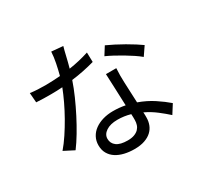

<svg xmlns="http://www.w3.org/2000/svg" viewBox="-172 -1020 1343 1286"><g transform="rotate(-30 500.0 -376.5)"><path d="M883 -458Q863 -475 834.5 -494Q806 -513 775 -531.5Q744 -550 713 -566.5Q682 -583 657 -594L696 -656Q723 -644 756 -627Q789 -610 821.5 -591.5Q854 -573 882 -555Q910 -537 928 -524ZM570 -600Q531 -589 485.5 -579.5Q440 -570 391 -564Q373 -511 348 -454.5Q323 -398 294.5 -342.5Q266 -287 235.5 -236Q205 -185 175 -145L97 -185Q128 -221 158.5 -267Q189 -313 217 -362.5Q245 -412 268.5 -461.5Q292 -511 309 -555Q265 -552 222 -552Q194 -552 164.5 -552.5Q135 -553 107 -555L101 -630Q129 -626 160 -624.5Q191 -623 223 -623Q249 -623 276.5 -624.5Q304 -626 333 -628Q344 -670 353 -714.5Q362 -759 364 -799L453 -791Q445 -764 435.5 -722.5Q426 -681 414 -638Q494 -650 568 -674ZM620 -121Q620 -131 620 -142.5Q620 -154 619 -168Q571 -182 519 -182Q464 -182 431 -160Q398 -138 398 -104Q398 -69 426 -48Q454 -27 512 -27Q542 -27 563 -35Q584 -43 596.5 -56Q609 -69 614.5 -86Q620 -103 620 -121ZM686 -485Q684 -454 684 -430Q684 -406 685 -378Q686 -351 688 -306.5Q690 -262 692 -217Q756 -194 807.5 -160Q859 -126 897 -93L854 -25Q822 -54 782.5 -84.5Q743 -115 695 -138Q696 -127 696 -116.5Q696 -106 696 -98Q696 -68 686 -42Q676 -16 655 3.5Q634 23 601 34.5Q568 46 522 46Q481 46 445 37.5Q409 29 382 11.5Q355 -6 339.5 -33Q324 -60 324 -97Q324 -131 339 -159Q354 -187 381 -206.5Q408 -226 444 -236.5Q480 -247 522 -247Q572 -247 616 -238Q614 -299 611 -366Q608 -433 606 -485Z"/></g></svg>

Font: SpoqaHanSansJP-Regular
Style: Regular
Weight: 400
Designer: [Source Han Sans]
Ryoko NISHIZUKA  (kana & ideographs); Paul D. Hunt (Latin, Greek & Cyrillic); Wenlong ZHANG  (bopomofo
Foundry: Spoqa (http://bi.spoqa.com)
Version: Version 1.002.20150607